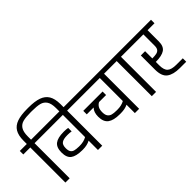

<svg xmlns="http://www.w3.org/2000/svg" viewBox="-48 -1592 2255 2255"><g transform="rotate(-45 1079.5 -465.0)"><path d="M717 -695V-608H647V-695Q647 -772 621 -810.5Q595 -849 548.5 -860.5Q502 -872 423 -872H400Q321 -872 275 -860.5Q229 -849 203 -810.5Q177 -772 177 -695V-641H292V-583H177V0H106V-583H-10V-641H106V-695Q106 -783 137 -834Q168 -885 232 -907.5Q296 -930 400 -930H423Q527 -930 590.5 -907.5Q654 -885 685 -834Q716 -783 717 -695Z M833 -641V-583H718V0H647V-155Q595 -128 528 -128H512Q414 -129 368.5 -163Q323 -197 323 -282Q323 -366 368.5 -401Q414 -436 511 -436H523Q538 -436 555 -434.5Q572 -433 583 -431V-373Q553 -378 525 -378H513Q452 -378 423 -358Q394 -338 394 -282Q394 -242 407.5 -221.5Q421 -201 446.5 -194Q472 -187 516 -186H531Q599 -186 647 -214V-583H271V-641Z M1446 -641V-583H1331V0H1260V-139Q1212 -115 1144 -115H1124Q1024 -115 974.5 -151.5Q925 -188 925 -275Q925 -350 964 -389H850V-447H1171V-389H1054Q1026 -374 1011 -348Q996 -322 996 -278Q996 -234 1012 -211.5Q1028 -189 1056 -181Q1084 -173 1130 -173H1147Q1212 -173 1260 -200V-583H813V-641Z M1727 -583H1612V0H1541V-583H1426V-641H1727Z M1859 -251V-195Q1859 -117 1892.5 -87Q1926 -57 2007 -57H2113V0H2007Q1901 0 1844.5 -41.5Q1788 -83 1788 -195V-429H1859V-309H1860Q1904 -309 1930 -315Q1956 -321 1970 -339.5Q1984 -358 1984 -395V-583H1707V-641H2169V-583H2054V-395Q2054 -315 2007 -283Q1960 -251 1860 -251Z"/></g></svg>

Font: Biryani Light
Style: Regular
Weight: 300
Designer: Dan Reynolds and Mathieu Réguer
Foundry: Dan Reynolds and Mathieu Réguer
Version: Version 1.004; ttfautohint (v1.1) -l 5 -r 5 -G 72 -x 0 -D la